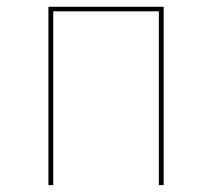

<svg xmlns="http://www.w3.org/2000/svg" viewBox="-20 -538 616 558"><path d="M441.7 0H455.7V-518.3H120.7V0H134.7V-505.1H441.7Z"/></svg>

Font: Fira Sans Hair
Style: Regular
Weight: 100
Designer: bBox Type GmbH & Carrois Corporate GbR & Edenspiekermann AG
Foundry: bBox Type GmbH & Carrois Corporate GbR & Edenspiekermann AG
Version: Version 4.300;PS 004.300;hotconv 1.0.88;makeotf.lib2.5.64775